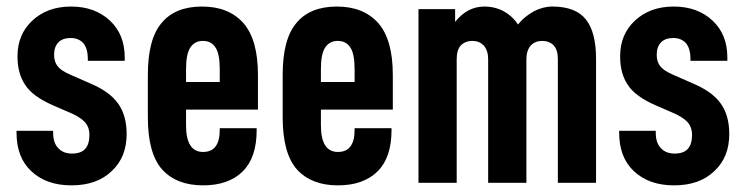

<svg xmlns="http://www.w3.org/2000/svg" viewBox="-20 -556 2265 584"><path d="M30.3 -152.3V-158.2H141.6V-152.3Q141.6 -121.1 157.2 -105.5Q171.9 -88.9 199.2 -88.9Q226.6 -88.9 239.3 -103.5Q252 -117.2 252 -146.5Q252 -168 239.3 -183.6Q225.6 -198.2 200.2 -210L139.6 -236.3Q78.1 -263.7 56.6 -297.9Q33.2 -332 33.2 -384.8Q33.2 -451.2 78.1 -493.2Q124 -536.1 196.3 -536.1Q268.6 -536.1 314.5 -493.2Q359.4 -451.2 359.4 -380.9V-371.1H247.1V-377Q247.1 -408.2 233.4 -424.8Q218.8 -440.4 195.3 -440.4Q170.9 -440.4 158.2 -427.7Q144.5 -414.1 144.5 -389.6Q144.5 -368.2 155.3 -354.5Q166 -340.8 193.4 -329.1L257.8 -300.8Q314.5 -276.4 339.8 -240.2Q365.2 -204.1 365.2 -148.4Q365.2 -78.1 320.3 -36.1Q275.4 7.8 197.3 7.8Q121.1 7.8 75.2 -35.2Q30.3 -77.1 30.3 -152.3Z M545.9 -222.7V-174.8Q545.9 -93.8 597.7 -93.8Q648.4 -93.8 648.4 -161.1V-166H760.7V-160.2Q760.7 -77.1 718.8 -35.2Q675.8 7.8 597.7 7.8Q517.6 7.8 473.6 -40Q429.7 -88.9 429.7 -199.2V-328.1Q429.7 -437.5 471.7 -486.3Q512.7 -536.1 594.7 -536.1Q675.8 -536.1 720.7 -485.4Q764.6 -434.6 764.6 -328.1V-222.7ZM545.9 -345.7V-306.6H648.4V-345.7Q648.4 -391.6 635.7 -411.1Q623 -431.6 596.7 -431.6Q572.3 -431.6 558.6 -411.1Q545.9 -391.6 545.9 -345.7Z M956.1 -222.7V-174.8Q956.1 -93.8 1007.8 -93.8Q1058.6 -93.8 1058.6 -161.1V-166H1170.9V-160.2Q1170.9 -77.1 1128.9 -35.2Q1085.9 7.8 1007.8 7.8Q927.7 7.8 883.8 -40Q839.8 -88.9 839.8 -199.2V-328.1Q839.8 -437.5 881.8 -486.3Q922.9 -536.1 1004.9 -536.1Q1085.9 -536.1 1130.9 -485.4Q1174.8 -434.6 1174.8 -328.1V-222.7ZM956.1 -345.7V-306.6H1058.6V-345.7Q1058.6 -391.6 1045.9 -411.1Q1033.2 -431.6 1006.8 -431.6Q982.4 -431.6 968.8 -411.1Q956.1 -391.6 956.1 -345.7Z M1252.9 -528.3H1364.3V-489.3Q1401.4 -536.1 1453.1 -536.1Q1485.4 -536.1 1512.7 -521.5Q1539.1 -506.8 1555.7 -481.4Q1565.4 -494.1 1577.6 -503.9Q1589.8 -513.7 1603.5 -521.5Q1631.8 -536.1 1660.2 -536.1Q1731.4 -536.1 1762.7 -496.1Q1793 -457 1793 -377V0H1676.8V-376Q1676.8 -404.3 1664.1 -418Q1650.4 -431.6 1628.9 -431.6Q1608.4 -431.6 1594.7 -418Q1581.1 -402.3 1581.1 -376V0H1464.8V-376Q1464.8 -402.3 1451.2 -418Q1437.5 -431.6 1417 -431.6Q1395.5 -431.6 1381.8 -418Q1369.1 -404.3 1369.1 -376V0H1252.9Z M1863.3 -152.3V-158.2H1974.6V-152.3Q1974.6 -121.1 1990.2 -105.5Q2004.9 -88.9 2032.2 -88.9Q2059.6 -88.9 2072.3 -103.5Q2085 -117.2 2085 -146.5Q2085 -168 2072.3 -183.6Q2058.6 -198.2 2033.2 -210L1972.7 -236.3Q1911.1 -263.7 1889.6 -297.9Q1866.2 -332 1866.2 -384.8Q1866.2 -451.2 1911.1 -493.2Q1957 -536.1 2029.3 -536.1Q2101.6 -536.1 2147.5 -493.2Q2192.4 -451.2 2192.4 -380.9V-371.1H2080.1V-377Q2080.1 -408.2 2066.4 -424.8Q2051.8 -440.4 2028.3 -440.4Q2003.9 -440.4 1991.2 -427.7Q1977.5 -414.1 1977.5 -389.6Q1977.5 -368.2 1988.3 -354.5Q1999 -340.8 2026.4 -329.1L2090.8 -300.8Q2147.5 -276.4 2172.9 -240.2Q2198.2 -204.1 2198.2 -148.4Q2198.2 -78.1 2153.3 -36.1Q2108.4 7.8 2030.3 7.8Q1954.1 7.8 1908.2 -35.2Q1863.3 -77.1 1863.3 -152.3Z"/></svg>

Font: Dinish Condensed
Style: Bold
Weight: 700
Width: 3
Designer: Bert Driehuis
Foundry: Playbeing
Version: Version 3.006; git-39231f3c-release